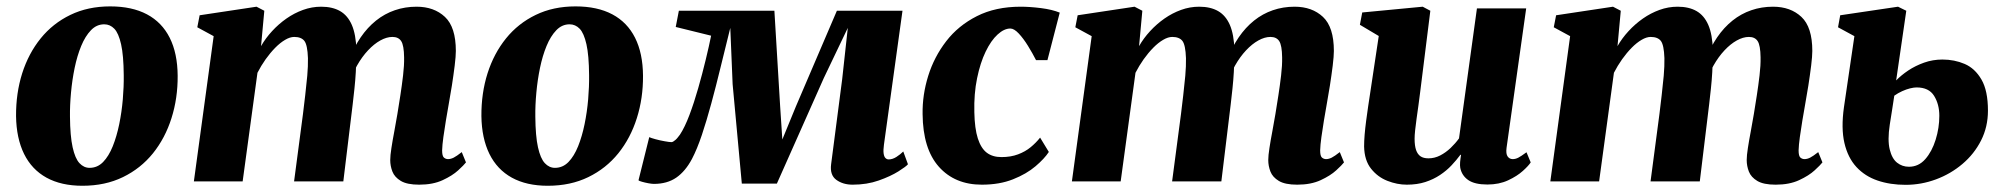

<svg xmlns="http://www.w3.org/2000/svg" viewBox="-20 -582 6432 616"><path d="M333.5 -561.5Q403.5 -561.5 451.5 -536Q499.5 -510.5 524.5 -460.8Q549.5 -411 550 -339Q550.5 -267 530.2 -203Q510 -139 470.8 -90.2Q431.5 -41.5 374.5 -13.8Q317.5 14 244.5 14Q176.5 14 129.2 -12Q82 -38 57.2 -88.2Q32.5 -138.5 31.5 -209.5Q31 -283 51.2 -346.8Q71.5 -410.5 110.5 -458.8Q149.5 -507 205.8 -534.2Q262 -561.5 333.5 -561.5ZM314.5 -504Q290 -504 271.8 -485Q253.5 -466 240.5 -434.5Q227.5 -403 219.5 -364.2Q211.5 -325.5 207.8 -284.8Q204 -244 204.5 -208Q205 -145.5 213 -109.5Q221 -73.5 235 -58.5Q249 -43.5 267.5 -43.5Q292.5 -43.5 310.8 -62.2Q329 -81 341.8 -112.8Q354.5 -144.5 362.5 -183.5Q370.5 -222.5 374 -263.2Q377.5 -304 377 -341Q376.5 -404.5 368.5 -440Q360.5 -475.5 346.8 -489.8Q333 -504 314.5 -504Z M828 -547.5 817.5 -434Q832 -459.5 853 -482.2Q874 -505 899 -522.5Q924 -540 952.2 -550.2Q980.5 -560.5 1010.5 -560.5Q1046.5 -560.5 1071 -546.5Q1095.5 -532.5 1108.8 -502Q1122 -471.5 1123.5 -421.5Q1124 -413.5 1123.8 -403.8Q1123.5 -394 1122.5 -384Q1121.5 -374 1120.5 -363.5L1099.5 -388.5Q1115.5 -430.5 1137.2 -462.2Q1159 -494 1186.5 -516Q1214 -538 1246.8 -549.2Q1279.5 -560.5 1316.5 -560.5Q1372.5 -560.5 1407.5 -527.8Q1442.5 -495 1442.5 -418.5Q1442.5 -402 1438.8 -371.5Q1435 -341 1429.8 -307.5Q1424.5 -274 1419.5 -247Q1415 -222 1410.5 -194.8Q1406 -167.5 1402.5 -142.2Q1399 -117 1398.5 -99.5Q1398.5 -81.5 1404.2 -76.5Q1410 -71.5 1417.5 -71.5Q1426 -71.5 1435.5 -76.2Q1445 -81 1461.5 -94L1475 -61Q1468.5 -52.5 1450 -35.5Q1431.5 -18.5 1400.2 -4Q1369 10.5 1325 10.5Q1286 10.5 1266 -1.5Q1246 -13.5 1239 -31.5Q1232 -49.5 1232 -68.5Q1232 -83 1235.8 -107.2Q1239.5 -131.5 1245 -160.2Q1250.5 -189 1255 -216.5Q1259.5 -244 1264.5 -276.2Q1269.5 -308.5 1273.2 -340.2Q1277 -372 1276.5 -398Q1276 -436.5 1267.2 -450Q1258.5 -463.5 1239 -463.5Q1220.5 -463.5 1200.2 -452.2Q1180 -441 1160.8 -420.5Q1141.5 -400 1125.5 -371.8Q1109.5 -343.5 1100 -309L1123.5 -399Q1123 -376.5 1121.5 -350.5Q1120 -324.5 1117.2 -298Q1114.5 -271.5 1111.5 -247L1081.5 0H923.5L952 -216Q955.5 -244.5 959.2 -276.2Q963 -308 965.8 -339Q968.5 -370 968 -395.5Q966.5 -438 956.5 -450.8Q946.5 -463.5 924 -463.5Q910.5 -463.5 894.8 -454.2Q879 -445 863 -428.8Q847 -412.5 832.2 -391.8Q817.5 -371 806 -348.5L758.5 0H602L665.5 -466L613 -494.5L620.5 -533L803 -560.5Z M1826.5 -561.5Q1896.5 -561.5 1944.5 -536Q1992.5 -510.5 2017.5 -460.8Q2042.5 -411 2043 -339Q2043.5 -267 2023.2 -203Q2003 -139 1963.8 -90.2Q1924.5 -41.5 1867.5 -13.8Q1810.5 14 1737.5 14Q1669.5 14 1622.2 -12Q1575 -38 1550.2 -88.2Q1525.5 -138.5 1524.5 -209.5Q1524 -283 1544.2 -346.8Q1564.5 -410.5 1603.5 -458.8Q1642.5 -507 1698.8 -534.2Q1755 -561.5 1826.5 -561.5ZM1807.5 -504Q1783 -504 1764.8 -485Q1746.5 -466 1733.5 -434.5Q1720.5 -403 1712.5 -364.2Q1704.5 -325.5 1700.8 -284.8Q1697 -244 1697.5 -208Q1698 -145.5 1706 -109.5Q1714 -73.5 1728 -58.5Q1742 -43.5 1760.5 -43.5Q1785.5 -43.5 1803.8 -62.2Q1822 -81 1834.8 -112.8Q1847.5 -144.5 1855.5 -183.5Q1863.5 -222.5 1867 -263.2Q1870.5 -304 1870 -341Q1869.5 -404.5 1861.5 -440Q1853.5 -475.5 1839.8 -489.8Q1826 -504 1807.5 -504Z M2715.5 10.5Q2684.5 10.5 2663.2 -5Q2642 -20.5 2646.5 -55L2682 -328L2700 -492.5L2623 -331.5L2472.5 7H2360L2330.5 -312L2323 -492.5Q2307 -428.5 2292 -366.8Q2277 -305 2262 -249.8Q2247 -194.5 2231.8 -149Q2216.5 -103.5 2200 -72Q2179 -32.5 2149.8 -12.2Q2120.5 8 2078 8Q2071.5 8 2060.5 6Q2049.5 4 2039.8 1.2Q2030 -1.5 2028.5 -3.5L2063 -142Q2068 -139.5 2082.5 -135.5Q2097 -131.5 2112.5 -128.8Q2128 -126 2134 -126Q2137 -126 2140.2 -128Q2143.5 -130 2147.2 -133.2Q2151 -136.5 2154.5 -141Q2158 -145.5 2161.5 -150Q2177 -173.5 2192 -213.2Q2207 -253 2220.2 -299.5Q2233.5 -346 2244.2 -390.5Q2255 -435 2261.5 -467.5L2148 -495.5L2158 -547.5H2464.5L2483 -240.5L2490 -134.5L2533.5 -240.5L2665 -547.5H2875.5L2816 -118Q2813.5 -100 2815 -89.5Q2816.5 -79 2821 -74.8Q2825.5 -70.5 2831 -70.5Q2843.5 -70.5 2856 -78.5Q2868.5 -86.5 2878 -96L2893 -55Q2887.5 -48 2862.5 -32.2Q2837.5 -16.5 2799.5 -3Q2761.5 10.5 2715.5 10.5Z M3130 10.5Q3043.5 10.5 2992.2 -47Q2941 -104.5 2940 -216Q2939 -277.5 2958 -338.5Q2977 -399.5 3015.8 -449.8Q3054.5 -500 3114.2 -530.2Q3174 -560.5 3254.5 -560.5Q3284 -560.5 3319.8 -556Q3355.5 -551.5 3380 -541.5L3340.5 -389H3304Q3292.5 -411.5 3278 -435Q3263.5 -458.5 3248.5 -474.5Q3233.5 -490.5 3221.5 -490.5Q3201.5 -490.5 3180.5 -471.2Q3159.5 -452 3142.2 -416.2Q3125 -380.5 3114.8 -331Q3104.5 -281.5 3106 -222Q3107 -169.5 3117.2 -137.8Q3127.5 -106 3146 -92Q3164.5 -78 3193 -78Q3223 -78 3246.2 -86.8Q3269.5 -95.5 3286.8 -109.8Q3304 -124 3317 -140.5L3345 -94.5Q3331 -73 3302.2 -48.5Q3273.5 -24 3230.2 -6.8Q3187 10.5 3130 10.5Z M3645 -547.5 3634.5 -434Q3649 -459.5 3670 -482.2Q3691 -505 3716 -522.5Q3741 -540 3769.2 -550.2Q3797.5 -560.5 3827.5 -560.5Q3863.5 -560.5 3888 -546.5Q3912.5 -532.5 3925.8 -502Q3939 -471.5 3940.5 -421.5Q3941 -413.5 3940.8 -403.8Q3940.5 -394 3939.5 -384Q3938.5 -374 3937.5 -363.5L3916.5 -388.5Q3932.5 -430.5 3954.2 -462.2Q3976 -494 4003.5 -516Q4031 -538 4063.8 -549.2Q4096.5 -560.5 4133.5 -560.5Q4189.5 -560.5 4224.5 -527.8Q4259.5 -495 4259.5 -418.5Q4259.5 -402 4255.8 -371.5Q4252 -341 4246.8 -307.5Q4241.5 -274 4236.5 -247Q4232 -222 4227.5 -194.8Q4223 -167.5 4219.5 -142.2Q4216 -117 4215.5 -99.5Q4215.5 -81.5 4221.2 -76.5Q4227 -71.5 4234.5 -71.5Q4243 -71.5 4252.5 -76.2Q4262 -81 4278.5 -94L4292 -61Q4285.5 -52.5 4267 -35.5Q4248.5 -18.5 4217.2 -4Q4186 10.5 4142 10.5Q4103 10.5 4083 -1.5Q4063 -13.5 4056 -31.5Q4049 -49.5 4049 -68.5Q4049 -83 4052.8 -107.2Q4056.5 -131.5 4062 -160.2Q4067.5 -189 4072 -216.5Q4076.5 -244 4081.5 -276.2Q4086.5 -308.5 4090.2 -340.2Q4094 -372 4093.5 -398Q4093 -436.5 4084.2 -450Q4075.5 -463.5 4056 -463.5Q4037.5 -463.5 4017.2 -452.2Q3997 -441 3977.8 -420.5Q3958.5 -400 3942.5 -371.8Q3926.5 -343.5 3917 -309L3940.5 -399Q3940 -376.5 3938.5 -350.5Q3937 -324.5 3934.2 -298Q3931.5 -271.5 3928.5 -247L3898.5 0H3740.5L3769 -216Q3772.5 -244.5 3776.2 -276.2Q3780 -308 3782.8 -339Q3785.5 -370 3785 -395.5Q3783.5 -438 3773.5 -450.8Q3763.5 -463.5 3741 -463.5Q3727.5 -463.5 3711.8 -454.2Q3696 -445 3680 -428.8Q3664 -412.5 3649.2 -391.8Q3634.5 -371 3623 -348.5L3575.5 0H3419L3482.5 -466L3430 -494.5L3437.5 -533L3620 -560.5Z M4493.5 10.5Q4462.5 10.5 4431.2 -1.8Q4400 -14 4378.8 -40.8Q4357.5 -67.5 4356.5 -112Q4356.5 -129 4358.2 -150Q4360 -171 4363 -194Q4366 -217 4369.5 -240.8Q4373 -264.5 4376.5 -287L4403.5 -466.5L4343 -502.5L4350.5 -542L4544.5 -560.5L4569 -547.5L4536.5 -287.5Q4534 -266 4530.8 -243.8Q4527.5 -221.5 4524.8 -201Q4522 -180.5 4520.2 -164Q4518.5 -147.5 4518.5 -137Q4518.5 -114.5 4523.2 -100.8Q4528 -87 4537.5 -80.5Q4547 -74 4563 -74Q4582.5 -74 4600.5 -83.2Q4618.5 -92.5 4634 -107.2Q4649.5 -122 4661 -138L4718.5 -555H4876.5L4813.5 -107.5Q4811 -88.5 4817 -80Q4823 -71.5 4833.5 -71.5Q4842 -71.5 4851 -76Q4860 -80.5 4877.5 -93.5L4891 -61Q4884.5 -50.5 4866 -33.8Q4847.5 -17 4818.5 -3.5Q4789.5 10 4752 10Q4711.5 10 4690.8 -4.2Q4670 -18.5 4665 -43.5Q4664.5 -47 4664.2 -51.8Q4664 -56.5 4664.5 -62Q4665 -67.5 4665.8 -73.5Q4666.5 -79.5 4667.5 -85L4665.5 -85.5Q4653 -68.5 4637 -51.5Q4621 -34.5 4600 -20.5Q4579 -6.5 4552.8 2Q4526.5 10.5 4493.5 10.5Z M5180 -547.5 5169.5 -434Q5184 -459.5 5205 -482.2Q5226 -505 5251 -522.5Q5276 -540 5304.2 -550.2Q5332.5 -560.5 5362.5 -560.5Q5398.5 -560.5 5423 -546.5Q5447.5 -532.5 5460.8 -502Q5474 -471.5 5475.5 -421.5Q5476 -413.5 5475.8 -403.8Q5475.5 -394 5474.5 -384Q5473.5 -374 5472.5 -363.5L5451.5 -388.5Q5467.5 -430.5 5489.2 -462.2Q5511 -494 5538.5 -516Q5566 -538 5598.8 -549.2Q5631.5 -560.5 5668.5 -560.5Q5724.5 -560.5 5759.5 -527.8Q5794.5 -495 5794.5 -418.5Q5794.5 -402 5790.8 -371.5Q5787 -341 5781.8 -307.5Q5776.5 -274 5771.5 -247Q5767 -222 5762.5 -194.8Q5758 -167.5 5754.5 -142.2Q5751 -117 5750.5 -99.5Q5750.5 -81.5 5756.2 -76.5Q5762 -71.5 5769.5 -71.5Q5778 -71.5 5787.5 -76.2Q5797 -81 5813.5 -94L5827 -61Q5820.5 -52.5 5802 -35.5Q5783.5 -18.5 5752.2 -4Q5721 10.5 5677 10.5Q5638 10.5 5618 -1.5Q5598 -13.5 5591 -31.5Q5584 -49.5 5584 -68.5Q5584 -83 5587.8 -107.2Q5591.5 -131.5 5597 -160.2Q5602.5 -189 5607 -216.5Q5611.5 -244 5616.5 -276.2Q5621.5 -308.5 5625.2 -340.2Q5629 -372 5628.5 -398Q5628 -436.5 5619.2 -450Q5610.5 -463.5 5591 -463.5Q5572.5 -463.5 5552.2 -452.2Q5532 -441 5512.8 -420.5Q5493.5 -400 5477.5 -371.8Q5461.5 -343.5 5452 -309L5475.5 -399Q5475 -376.5 5473.5 -350.5Q5472 -324.5 5469.2 -298Q5466.5 -271.5 5463.5 -247L5433.5 0H5275.5L5304 -216Q5307.5 -244.5 5311.2 -276.2Q5315 -308 5317.8 -339Q5320.5 -370 5320 -395.5Q5318.5 -438 5308.5 -450.8Q5298.5 -463.5 5276 -463.5Q5262.5 -463.5 5246.8 -454.2Q5231 -445 5215 -428.8Q5199 -412.5 5184.2 -391.8Q5169.5 -371 5158 -348.5L5110.5 0H4954L5017.5 -466L4965 -494.5L4972.5 -533L5155 -560.5Z M6094 11Q6044 11 6003.8 -2.8Q5963.5 -16.5 5936 -46.2Q5908.5 -76 5897.5 -123.2Q5886.5 -170.5 5896 -238L5929.5 -466L5877 -494.5L5884 -533L6069.5 -560.5L6096 -547.5L6063.5 -324Q6079.5 -340.5 6102.2 -355.8Q6125 -371 6153 -381Q6181 -391 6212 -391Q6250.5 -391 6283.5 -376.8Q6316.5 -362.5 6337.2 -326.8Q6358 -291 6358 -227Q6358 -175 6336 -131.5Q6314 -88 6276.2 -56Q6238.5 -24 6191.2 -6.5Q6144 11 6094 11ZM6104.5 -47Q6135.5 -47 6157 -71.5Q6178.5 -96 6190.2 -133.8Q6202 -171.5 6202 -210.5Q6202 -247.5 6185.2 -274.5Q6168.5 -301.5 6129 -301.5Q6120.5 -301.5 6108.2 -298.5Q6096 -295.5 6082.8 -289.5Q6069.5 -283.5 6057.5 -275Q6054 -252.5 6050.5 -229.5Q6047 -206.5 6043 -182Q6035.5 -132.5 6042.8 -102.8Q6050 -73 6066.5 -60Q6083 -47 6104.5 -47Z"/></svg>

Font: Merriweather 36pt Black
Style: Italic
Weight: 900
Italic angle: -7.8°
Version: Version 2.101